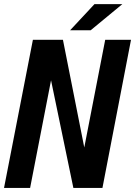

<svg xmlns="http://www.w3.org/2000/svg" viewBox="-32 -925 665 945"><path d="M433.1 -904.8H570.3L414.1 -775.9H313ZM129.9 -729H277.8L382.8 -199.2L485.8 -729H612.8L472.2 0H329.1L219.2 -529.8L116.2 0H-12.2Z"/></svg>

Font: Hack
Style: Bold Italic
Weight: 700
Italic angle: -11°
Monospace: yes
Designer: Christopher Simpkins
Foundry: Christopher Simpkins
Version: Version 2.017; ttfautohint (v1.4.1) -l 4 -r 80 -G 350 -x 0 -